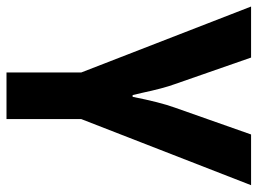

<svg xmlns="http://www.w3.org/2000/svg" viewBox="-118 -428 770 573"><g transform="rotate(90 266.5 -142.0)"><path d="M335.9 223.1H196.8V0L0 -506.8H152.3L231.9 -278.3Q244.1 -245.1 257.8 -180.7L264.2 -153.3H269.5Q285.6 -234.9 301.3 -278.3L381.8 -506.8H533.2L335.9 0Z"/></g></svg>

Font: Bpm'online Open Sans
Style: Bold
Weight: 700
Foundry: Ascender Corporation
Version: Version 1.10